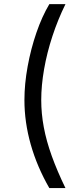

<svg xmlns="http://www.w3.org/2000/svg" viewBox="-20 -791 388 948"><path d="M100.6 -296.9Q100.6 -376.5 116.5 -463.1Q132.3 -549.8 159.9 -629.9Q187.5 -710 223.6 -770.5H303.2Q266.1 -695.3 239 -613Q211.9 -530.8 197.8 -450Q183.6 -369.1 183.6 -296.9Q183.6 -230.5 196.3 -162.6Q209 -94.7 235.6 -20.8Q262.2 53.2 303.2 137.7H223.6Q163.1 32.7 131.8 -77.6Q100.6 -188 100.6 -296.9Z"/></svg>

Font: V-Inter
Style: Regular-375
Weight: 375
Designer: Rasmus Andersson
Foundry: rsms
Version: Version 4.000;git-4146feb